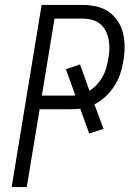

<svg xmlns="http://www.w3.org/2000/svg" viewBox="-20 -755 540 775"><path d="M27 0 148 -735H312Q341 -735 368.5 -729Q396 -723 418 -708Q440 -693 455 -670.5Q470 -648 476.5 -621.5Q483 -595 483 -566.5Q483 -538 478 -509Q474 -483 465.5 -457.5Q457 -432 442 -408.5Q427 -385 406.5 -365.5Q386 -346 361 -334L398 -235L340 -216L304 -316Q293 -315 282.5 -314.5Q272 -314 262 -314H140L88 0ZM262 -369Q267 -369 273 -369Q279 -369 284 -370L246 -476L303 -495L341 -389Q358 -399 371.5 -414Q385 -429 394.5 -446Q404 -463 409 -481.5Q414 -500 417 -518Q421 -538 421.5 -557.5Q422 -577 418.5 -595.5Q415 -614 406.5 -630.5Q398 -647 384 -658.5Q370 -670 351 -675Q332 -680 312 -680H200L149 -369Z"/></svg>

Font: Iosevka SS18 Light
Style: Italic
Weight: 300
Italic angle: -9°
Monospace: yes
Designer: Belleve Invis
Foundry: Belleve Invis
Version: Version 25.1.1; ttfautohint (v1.8.4)